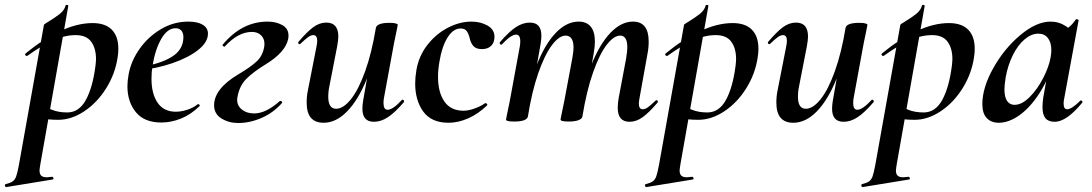

<svg xmlns="http://www.w3.org/2000/svg" viewBox="-92 -487 4449 782"><path d="M-69 263Q-49 258 -40 251.5Q-31 245 -26 231Q-21 217 -15 185L87 -386Q87 -388 104 -398Q132 -415 151 -430Q170 -445 175 -464Q176 -468 181.5 -467Q187 -466 186 -462L73 178Q69 202 69 207Q69 222 76 228.5Q83 235 99 235Q104 235 120 233Q124 233 125.5 238Q127 243 123 244L-67 275Q-70 276 -71.5 270Q-73 264 -69 263ZM57 -8 67 -70Q92 -51 119 -40Q146 -29 182 -29Q230 -29 258 -80.5Q286 -132 297 -220Q299 -238 299 -247Q299 -290 279.5 -317Q260 -344 216 -344Q173 -344 126.5 -323.5Q80 -303 20 -260Q19 -259 17 -259Q13 -259 11 -263Q9 -267 13 -270Q81 -326 151.5 -359.5Q222 -393 285 -393Q337 -393 363.5 -366Q390 -339 390 -288Q390 -271 387 -253Q377 -186 340.5 -127.5Q304 -69 251.5 -34Q199 1 145 1Q100 1 57 -8Z M427 -136Q427 -158 432 -185Q442 -239 476.5 -288Q511 -337 563 -368Q615 -399 675 -399Q713 -399 734 -386Q755 -373 755 -350Q755 -315 715 -283.5Q675 -252 611 -230Q547 -208 478 -201L480 -214Q562 -227 608.5 -256Q655 -285 655 -336Q655 -353 646.5 -362.5Q638 -372 623 -372Q590 -372 565 -329Q540 -286 529 -218Q525 -194 525 -166Q525 -105 550 -68.5Q575 -32 624 -32Q645 -32 669.5 -39.5Q694 -47 714 -63H715Q718 -63 720.5 -60Q723 -57 721 -55Q685 -20 645 -4Q605 12 565 12Q496 12 461.5 -30Q427 -72 427 -136Z M780 -58Q780 -126 880 -185Q929 -214 953.5 -237Q978 -260 984 -296Q985 -300 985 -309Q985 -330 971 -343.5Q957 -357 934 -357Q878 -357 824 -298Q824 -297 822 -297Q819 -297 816 -300Q813 -303 815 -305Q893 -399 998 -399Q1032 -399 1057.5 -385Q1083 -371 1083 -342Q1083 -334 1082 -330Q1072 -275 990 -225Q938 -193 910.5 -165Q883 -137 875 -91Q874 -87 874 -80Q874 -56 893.5 -40.5Q913 -25 943 -25Q991 -25 1047 -75Q1048 -76 1050 -76Q1053 -76 1055.5 -73.5Q1058 -71 1057 -68Q1022 -28 974 -7Q926 14 878 14Q840 14 810 -4.5Q780 -23 780 -58Z M1157 -69Q1157 -95 1162 -119L1197 -297Q1200 -312 1200 -321Q1200 -344 1184 -344Q1174 -344 1162.5 -335.5Q1151 -327 1132 -309Q1130 -307 1128 -307Q1125 -307 1123 -310.5Q1121 -314 1124 -317Q1158 -357 1183.5 -376Q1209 -395 1237 -395Q1286 -395 1286 -338Q1286 -324 1281 -297L1250 -138Q1245 -116 1245 -93Q1245 -44 1277 -44Q1306 -44 1337 -82.5Q1368 -121 1395 -196Q1422 -271 1439 -374L1457 -373Q1438 -255 1403 -168Q1368 -81 1322.5 -34Q1277 13 1226 13Q1157 13 1157 -69ZM1384 -44Q1384 -59 1387 -77L1439 -374Q1444 -394 1495 -394Q1512 -394 1520 -391.5Q1528 -389 1528 -386L1524 -365Q1514 -318 1513 -312L1472 -89Q1470 -80 1470 -67Q1470 -40 1487 -40Q1508 -40 1545 -80Q1546 -81 1548 -81Q1551 -81 1553 -77.5Q1555 -74 1553 -71Q1517 -29 1488.5 -10Q1460 9 1431 9Q1384 9 1384 -44Z M1599 -147Q1599 -172 1604 -202Q1614 -260 1649.5 -305Q1685 -350 1733 -374.5Q1781 -399 1828 -399Q1865 -399 1893.5 -383Q1922 -367 1922 -337Q1922 -314 1908.5 -300.5Q1895 -287 1871 -287Q1847 -287 1836 -299.5Q1825 -312 1821 -332Q1816 -351 1808.5 -361Q1801 -371 1784 -371Q1754 -371 1731 -334.5Q1708 -298 1698 -237Q1692 -204 1692 -174Q1692 -111 1718 -73.5Q1744 -36 1796 -36Q1816 -36 1842 -45.5Q1868 -55 1884 -67H1885Q1888 -67 1891 -64Q1894 -61 1892 -58Q1856 -23 1815 -5Q1774 13 1735 13Q1665 13 1632 -32.5Q1599 -78 1599 -147Z M2424 -48Q2424 -68 2428 -89L2458 -248Q2463 -278 2463 -294Q2463 -342 2434 -342Q2408 -342 2379 -304.5Q2350 -267 2323.5 -192Q2297 -117 2280 -12L2262 -13Q2281 -133 2315.5 -220Q2350 -307 2394 -353Q2438 -399 2486 -399Q2550 -399 2550 -318Q2550 -291 2545 -267L2513 -89Q2510 -74 2510 -65Q2510 -42 2526 -42Q2536 -42 2547.5 -50.5Q2559 -59 2578 -77Q2580 -79 2582 -79Q2585 -79 2587 -75.5Q2589 -72 2586 -69Q2552 -29 2526 -10Q2500 9 2472 9Q2424 9 2424 -48ZM1969 0 1973 -21Q1983 -68 1984 -74L2025 -297Q2027 -306 2027 -319Q2027 -346 2010 -346Q1989 -346 1952 -306Q1951 -305 1949 -305Q1946 -305 1944 -308.5Q1942 -312 1944 -315Q1980 -357 2008.5 -376Q2037 -395 2066 -395Q2113 -395 2113 -342Q2113 -327 2110 -309L2058 -12Q2053 8 2002 8Q1969 8 1969 0ZM2191 0 2195 -21Q2205 -68 2206 -74L2239 -250Q2244 -278 2244 -293Q2244 -318 2235.5 -330Q2227 -342 2212 -342Q2185 -342 2155.5 -302.5Q2126 -263 2100 -188Q2074 -113 2058 -12L2040 -13Q2059 -131 2092.5 -218Q2126 -305 2170.5 -352Q2215 -399 2265 -399Q2297 -399 2314 -378.5Q2331 -358 2331 -317Q2331 -299 2326 -269L2280 -12Q2278 -3 2264 2.5Q2250 8 2224 8Q2191 8 2191 0Z M2538 263Q2558 258 2567 251.5Q2576 245 2581 231Q2586 217 2592 185L2694 -386Q2694 -388 2711 -398Q2739 -415 2758 -430Q2777 -445 2782 -464Q2783 -468 2788.5 -467Q2794 -466 2793 -462L2680 178Q2676 202 2676 207Q2676 222 2683 228.5Q2690 235 2706 235Q2711 235 2727 233Q2731 233 2732.5 238Q2734 243 2730 244L2540 275Q2537 276 2535.5 270Q2534 264 2538 263ZM2664 -8 2674 -70Q2699 -51 2726 -40Q2753 -29 2789 -29Q2837 -29 2865 -80.5Q2893 -132 2904 -220Q2906 -238 2906 -247Q2906 -290 2886.5 -317Q2867 -344 2823 -344Q2780 -344 2733.5 -323.5Q2687 -303 2627 -260Q2626 -259 2624 -259Q2620 -259 2618 -263Q2616 -267 2620 -270Q2688 -326 2758.5 -359.5Q2829 -393 2892 -393Q2944 -393 2970.5 -366Q2997 -339 2997 -288Q2997 -271 2994 -253Q2984 -186 2947.5 -127.5Q2911 -69 2858.5 -34Q2806 1 2752 1Q2707 1 2664 -8Z M3070 -69Q3070 -95 3075 -119L3110 -297Q3113 -312 3113 -321Q3113 -344 3097 -344Q3087 -344 3075.5 -335.5Q3064 -327 3045 -309Q3043 -307 3041 -307Q3038 -307 3036 -310.5Q3034 -314 3037 -317Q3071 -357 3096.5 -376Q3122 -395 3150 -395Q3199 -395 3199 -338Q3199 -324 3194 -297L3163 -138Q3158 -116 3158 -93Q3158 -44 3190 -44Q3219 -44 3250 -82.5Q3281 -121 3308 -196Q3335 -271 3352 -374L3370 -373Q3351 -255 3316 -168Q3281 -81 3235.5 -34Q3190 13 3139 13Q3070 13 3070 -69ZM3297 -44Q3297 -59 3300 -77L3352 -374Q3357 -394 3408 -394Q3425 -394 3433 -391.5Q3441 -389 3441 -386L3437 -365Q3427 -318 3426 -312L3385 -89Q3383 -80 3383 -67Q3383 -40 3400 -40Q3421 -40 3458 -80Q3459 -81 3461 -81Q3464 -81 3466 -77.5Q3468 -74 3466 -71Q3430 -29 3401.5 -10Q3373 9 3344 9Q3297 9 3297 -44Z M3419 263Q3439 258 3448 251.5Q3457 245 3462 231Q3467 217 3473 185L3575 -386Q3575 -388 3592 -398Q3620 -415 3639 -430Q3658 -445 3663 -464Q3664 -468 3669.5 -467Q3675 -466 3674 -462L3561 178Q3557 202 3557 207Q3557 222 3564 228.5Q3571 235 3587 235Q3592 235 3608 233Q3612 233 3613.5 238Q3615 243 3611 244L3421 275Q3418 276 3416.5 270Q3415 264 3419 263ZM3545 -8 3555 -70Q3580 -51 3607 -40Q3634 -29 3670 -29Q3718 -29 3746 -80.5Q3774 -132 3785 -220Q3787 -238 3787 -247Q3787 -290 3767.5 -317Q3748 -344 3704 -344Q3661 -344 3614.5 -323.5Q3568 -303 3508 -260Q3507 -259 3505 -259Q3501 -259 3499 -263Q3497 -267 3501 -270Q3569 -326 3639.5 -359.5Q3710 -393 3773 -393Q3825 -393 3851.5 -366Q3878 -339 3878 -288Q3878 -271 3875 -253Q3865 -186 3828.5 -127.5Q3792 -69 3739.5 -34Q3687 1 3633 1Q3588 1 3545 -8Z M3909 -63Q3909 -130 3953.5 -209.5Q3998 -289 4063.5 -344Q4129 -399 4187 -399Q4221 -399 4250 -380Q4279 -361 4282 -324L4222 -357Q4239 -359 4257.5 -373Q4276 -387 4289 -407Q4291 -409 4293 -409Q4296 -409 4299 -407Q4302 -405 4301 -404L4243 -89Q4240 -76 4240 -66Q4240 -42 4254 -42Q4273 -42 4308 -77Q4309 -78 4311 -78Q4314 -78 4316 -74.5Q4318 -71 4316 -69Q4252 9 4204 9Q4178 9 4166 -5.5Q4154 -20 4154 -51Q4154 -68 4157 -89L4182 -229L4203 -246Q4180 -167 4142 -108Q4104 -49 4060.5 -18Q4017 13 3976 13Q3945 13 3927 -6Q3909 -25 3909 -63ZM4187 -253Q4190 -270 4190 -283Q4190 -314 4176 -332Q4162 -350 4137 -350Q4109 -350 4081.5 -327Q4054 -304 4033.5 -263Q4013 -222 4004 -172Q3999 -140 3999 -124Q3999 -91 4010 -75.5Q4021 -60 4040 -60Q4070 -60 4101.5 -91.5Q4133 -123 4156.5 -168.5Q4180 -214 4187 -253Z"/></svg>

Font: Cormorant Infant
Style: Bold Italic
Weight: 700
Italic angle: -10°
Designer: Christian Thalmann (Catharsis Fonts)
Foundry: Catharsis Fonts
Version: Version 4.000